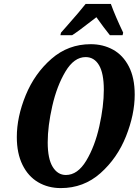

<svg xmlns="http://www.w3.org/2000/svg" viewBox="-20 -951 709 982"><path d="M66 -250Q66 -353 111.5 -464Q157 -575 243 -650Q329 -725 444 -725Q507 -725 558 -697Q609 -669 639 -611Q669 -553 669 -467Q669 -366 624.5 -254Q580 -142 494 -65.5Q408 11 291 11Q226 11 175 -19Q124 -49 95 -108Q66 -167 66 -250ZM511 -492Q511 -576 486.5 -617.5Q462 -659 418 -659Q359 -659 315 -585.5Q271 -512 247.5 -409Q224 -306 224 -223Q224 -139 249.5 -97.5Q275 -56 317 -56Q377 -56 421 -129Q465 -202 488 -305Q511 -408 511 -492ZM292 -784 322 -818Q390 -895 418 -931H547Q569 -870 610 -784L607 -771H542Q512 -808 473 -863Q453 -847 443 -840Q382 -792 349 -771H289Z"/></svg>

Font: Noto Serif CondExtraBold
Style: Italic
Weight: 800
Width: 3
Italic angle: -12°
Designer: Monotype Design Team
Foundry: Monotype Imaging Inc.
Version: Version 1.001